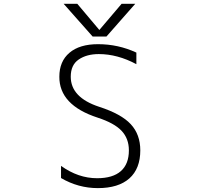

<svg xmlns="http://www.w3.org/2000/svg" viewBox="-20 -972 1040 1003"><path d="M487.3 -41Q569.3 -41 611.3 -78.1Q653.3 -115.2 653.3 -186.5Q653.3 -248 615.2 -288.6Q577.1 -329.1 490.2 -357.4Q289.1 -422.9 290 -571.3Q290 -651.4 342.8 -696.3Q395.5 -741.2 492.2 -741.2Q597.7 -741.2 692.4 -697.3V-636.7Q593.8 -689.5 496.1 -689.5Q432.6 -689.5 391.1 -661.1Q349.6 -632.8 349.6 -571.3Q349.6 -462.9 498 -414.1Q613.3 -377 663.1 -323.2Q712.9 -269.5 712.9 -186.5Q712.9 -90.8 655.8 -40Q598.6 10.7 491.2 10.7Q388.7 10.7 298.8 -42V-105.5Q388.7 -41 487.3 -41ZM499 -815.4 615.2 -952.1H686.5L536.1 -781.2H463.9L312.5 -952.1H383.8Z"/></svg>

Font: Gen Shin Gothic Monospace Light
Style: Regular
Weight: 300
Designer: [Source Han Sans]
Ryoko NISHIZUKA  (kana & ideographs); Paul D. Hunt (Latin, Greek & Cyrillic); Wenlong ZHANG  (bopomofo
Version: Version 1.002.20150607